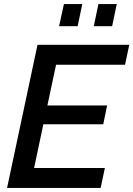

<svg xmlns="http://www.w3.org/2000/svg" viewBox="-20 -932 661 952"><path d="M166 -710H621L600 -611H258L215 -409H511L492 -316H195L149 -99H500L479 0H15ZM273 -802 297 -912H388L365 -802ZM445 -802 468 -912H559L536 -802Z"/></svg>

Font: Raleway Thin SemiBold
Style: Italic
Weight: 600
Italic angle: -12°
Version: Version 4.026